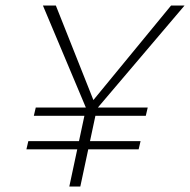

<svg xmlns="http://www.w3.org/2000/svg" viewBox="-20 -678 691 698"><path d="M323 -272 302 -293 602 -658H651ZM76 -135 83 -165H491L484 -135ZM232 0 296 -300H336L272 0ZM103 -257 110 -287H517L510 -257ZM298 -273 136 -658H183L328 -293Z"/></svg>

Font: Ysabeau Office ExtraLight
Style: Italic
Weight: 250
Italic angle: -12°
Designer: Christian Thalmann (Catharsis Fonts)
Version: Version 2.001;gftools[0.9.30]; featfreeze: tnum,lnum,ss02